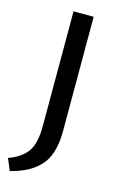

<svg xmlns="http://www.w3.org/2000/svg" viewBox="-138 -712 605 976"><g transform="rotate(15 164.5 -224.0)"><path d="M122 -56V-658H228V-56Q228 7 213.5 54Q199 101 169.5 131Q140 161 104.5 179Q69 197 19 210L-7 148Q61 123 91.5 80Q122 37 122 -56Z"/></g></svg>

Font: EauTestText Semibold
Style: Regular
Weight: 600
Designer: Christian Thalmann (Catharsis Fonts)
Version: Version 0.001;PS 000.001;hotconv 1.0.88;makeotf.lib2.5.64775